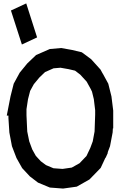

<svg xmlns="http://www.w3.org/2000/svg" viewBox="-20 -1097 698 1122"><path d="M631.3 -533.7 641.6 -450.7V-346.7H639.6L638.2 -322.8L623 -242.7L608.9 -205.6L610.4 -204.1L597.2 -174.8L596.7 -175.3L595.2 -173.3L568.4 -115.7L502.9 -48.3L428.7 -6.3L348.6 4.9L271.5 -1L202.1 -29.8L154.3 -66.4L109.4 -114.7L76.2 -173.8L49.8 -242.7L34.7 -322.8L29.3 -406.7V-421.4H19.5L41.5 -534.2L60.1 -607.9L95.2 -672.4L139.2 -726.1L190.9 -775.4L271 -810.5L337.4 -816.4L400.4 -805.2L458 -791.5L512.7 -751L567.4 -690.4L580.1 -667H580.6L612.8 -607.9ZM536.1 -426.3V-453.1L528.3 -517.6L517.6 -561.5L509.8 -577.6L486.3 -620.1L448.7 -661.1L418.5 -684.1L380.9 -692.9L333.5 -701.2L293 -697.8L243.2 -675.8L210 -644L177.7 -605L156.2 -565.9L143.6 -517.1L134.8 -459V-423.3L139.2 -328.6L150.9 -271L168.5 -223.6L189.5 -186L218.3 -154.8L248.5 -132.3L292.5 -113.8L345.7 -109.9L399.4 -117.7L444.8 -143.1L485.4 -185.5L503.9 -224.6L507.8 -232.9L522 -271L532.7 -328.6ZM43.9 -1035.6 133.3 -1077.1 196.8 -878.4 107.9 -836.9Z"/></svg>

Font: Gap Sans
Style: Bold
Weight: 400
Designer: Alexandre Liziard and Etienne Ozeray
Foundry: Interstices.io
Version: Version 1.610